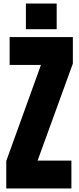

<svg xmlns="http://www.w3.org/2000/svg" viewBox="-20 -1070 450 1090"><path d="M385.3 0H15.6V-156.2L212.4 -701.2H34.7V-859.4H393.6V-709L193.4 -158.2H385.3ZM301.8 -904.3H127V-1049.8H301.8Z"/></svg>

Font: Anton
Style: Regular
Weight: 400
Designer: Vernon Adams, Tural Alisoy
Foundry: Vernon Adams
Version: Version 2.300